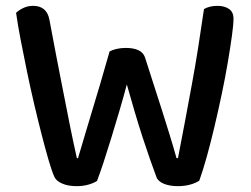

<svg xmlns="http://www.w3.org/2000/svg" viewBox="-20 -633 859 657"><path d="M355 -457Q364 -462 378.5 -465.5Q393 -469 410 -469Q465 -469 476 -437Q492 -386 506.5 -342Q521 -298 534 -256.5Q547 -215 559.5 -175Q572 -135 584 -92H589Q602 -158 613.5 -220Q625 -282 636.5 -344Q648 -406 658 -469.5Q668 -533 678 -602Q697 -613 724 -613Q748 -613 763.5 -602.5Q779 -592 779 -569Q779 -549 773.5 -509.5Q768 -470 759.5 -419.5Q751 -369 739 -312Q727 -255 714 -200Q701 -145 687.5 -96.5Q674 -48 662 -15Q651 -7 631.5 -1.5Q612 4 589 4Q560 4 540 -4.5Q520 -13 515 -28Q506 -52 493.5 -87.5Q481 -123 467.5 -164.5Q454 -206 440.5 -252Q427 -298 414 -344Q402 -299 388 -251.5Q374 -204 360.5 -160Q347 -116 334.5 -78Q322 -40 312 -14Q302 -7 283.5 -1.5Q265 4 242 4Q213 4 192.5 -5Q172 -14 166 -28Q157 -48 146 -86Q135 -124 122.5 -172.5Q110 -221 97 -276.5Q84 -332 72.5 -387.5Q61 -443 51 -495Q41 -547 35 -589Q44 -598 59.5 -605.5Q75 -613 93 -613Q140 -613 149 -566Q162 -495 174 -434Q186 -373 197 -316.5Q208 -260 219 -205Q230 -150 243 -92H247Q260 -136 271.5 -174.5Q283 -213 295.5 -254.5Q308 -296 322.5 -344.5Q337 -393 355 -457Z"/></svg>

Font: Baloo Tammudu 2 Medium
Style: Regular
Weight: 500
Designer: Maithili Shingre, Omkar Shende and Ek Type
Foundry: Ek Type
Version: Version 1.640;hotconv 1.0.111;makeotfexe 2.5.65597; ttfautoh